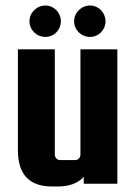

<svg xmlns="http://www.w3.org/2000/svg" viewBox="-20 -667 492 697"><path d="M145 -647C113 -647 87 -621 87 -590C87 -558 113 -533 145 -533C176 -533 201 -558 201 -590C201 -621 176 -647 145 -647ZM307 -647C275 -647 249 -621 249 -590C249 -558 275 -533 307 -533C338 -533 363 -558 363 -590C363 -621 338 -647 307 -647ZM272 -106C272 -95 264 -86 253 -86H198C187 -86 179 -95 179 -106V-488H45V-122C45 -34 86 10 169 10H190C232 10 263 -2 284 -25V0H406V-488H272Z"/></svg>

Font: sklik
Style: Regular
Weight: 400
Designer: Joe Prince
Foundry: Joe Prince
Version: Version 1.001